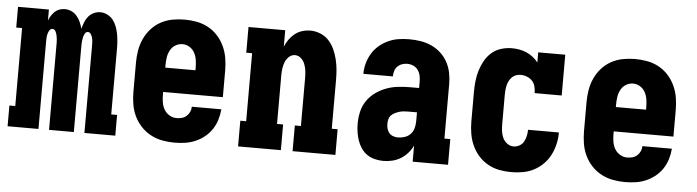

<svg xmlns="http://www.w3.org/2000/svg" viewBox="-40 -689 3080 849"><g transform="rotate(5 1500.0 -265.0)"><path d="M11 0V-92H37V-438H11V-530H148V-481Q152 -492 158.5 -502.5Q165 -513 174 -521.5Q183 -530 194.5 -534Q206 -538 218 -538Q234 -538 248 -531.5Q262 -525 272 -513Q282 -501 288.5 -486.5Q295 -472 298 -458Q302 -472 307.5 -486.5Q313 -501 323 -513Q333 -525 347 -531.5Q361 -538 376 -538Q392 -538 407 -530.5Q422 -523 432 -510.5Q442 -498 448 -482.5Q454 -467 457 -451.5Q460 -436 461.5 -419.5Q463 -403 463 -387V-92H489V0H352V-387Q352 -396 351.5 -404.5Q351 -413 349 -421.5Q347 -430 342 -438Q337 -446 329 -446Q320 -446 315.5 -438Q311 -430 309 -421.5Q307 -413 306 -404.5Q305 -396 305 -387V0H195V-387Q195 -396 194 -404.5Q193 -413 191 -421.5Q189 -430 184.5 -438Q180 -446 171 -446Q163 -446 158 -438Q153 -430 151 -421.5Q149 -413 148.5 -404.5Q148 -396 148 -387V0Z M752 8Q725 8 698 3Q671 -2 646.5 -15Q622 -28 603 -48.5Q584 -69 572.5 -93.5Q561 -118 556.5 -145.5Q552 -173 552 -200V-330Q552 -357 556.5 -384Q561 -411 572.5 -436Q584 -461 602.5 -481.5Q621 -502 645 -515Q669 -528 696 -533Q723 -538 750 -538Q777 -538 804 -533Q831 -528 855 -515Q879 -502 897.5 -481.5Q916 -461 927.5 -436Q939 -411 943.5 -384Q948 -357 948 -330V-211H683V-200Q683 -183 685.5 -166Q688 -149 696.5 -134Q705 -119 720 -110Q735 -101 752 -101Q764 -101 775.5 -104Q787 -107 796 -115Q805 -123 810 -134Q815 -145 815 -157H946Q944 -133 937 -110Q930 -87 917 -67.5Q904 -48 885.5 -33Q867 -18 845 -8.5Q823 1 799.5 4.5Q776 8 752 8ZM817 -319V-330Q817 -347 814.5 -364Q812 -381 804 -396Q796 -411 781.5 -420Q767 -429 750 -429Q733 -429 718.5 -420Q704 -411 696 -396Q688 -381 685.5 -364Q683 -347 683 -330V-319Z M1034 0V-114H1060V-416H1034V-530H1197V-457Q1204 -474 1214.5 -489Q1225 -504 1239.5 -515.5Q1254 -527 1272 -532.5Q1290 -538 1308 -538Q1331 -538 1353 -529Q1375 -520 1390.5 -503Q1406 -486 1415.5 -465Q1425 -444 1430.5 -421.5Q1436 -399 1438 -376Q1440 -353 1440 -330V-114H1466V0H1276V-114H1303V-330Q1303 -345 1301 -360Q1299 -375 1293.5 -389Q1288 -403 1276.5 -413.5Q1265 -424 1250 -424Q1235 -424 1223.5 -413.5Q1212 -403 1206.5 -389Q1201 -375 1199 -360Q1197 -345 1197 -330V-114H1224V0Z M1679 8Q1661 8 1642 3.5Q1623 -1 1607.5 -11.5Q1592 -22 1581 -38Q1570 -54 1564 -71.5Q1558 -89 1555 -108Q1552 -127 1552 -146Q1552 -173 1558 -199.5Q1564 -226 1579 -248Q1594 -270 1616 -286Q1638 -302 1663.5 -311.5Q1689 -321 1715.5 -324Q1742 -327 1769 -327H1809V-356Q1809 -370 1806 -383Q1803 -396 1795 -407Q1787 -418 1774.5 -423.5Q1762 -429 1748 -429Q1736 -429 1724.5 -425Q1713 -421 1704.5 -412.5Q1696 -404 1692.5 -392Q1689 -380 1689 -368H1558Q1558 -392 1564.5 -415.5Q1571 -439 1583.5 -459.5Q1596 -480 1614.5 -495.5Q1633 -511 1655 -521Q1677 -531 1700.5 -534.5Q1724 -538 1748 -538Q1773 -538 1798 -534Q1823 -530 1846 -519.5Q1869 -509 1887.5 -492Q1906 -475 1918 -453Q1930 -431 1935 -406Q1940 -381 1940 -356V-114H1966V0H1809V-72Q1801 -54 1787.5 -38.5Q1774 -23 1757 -12.5Q1740 -2 1720 3Q1700 8 1679 8ZM1734 -101Q1749 -101 1764.5 -106Q1780 -111 1790.5 -122.5Q1801 -134 1805 -149Q1809 -164 1809 -180V-219H1769Q1759 -219 1749 -218Q1739 -217 1729.5 -214Q1720 -211 1711 -206.5Q1702 -202 1695 -195Q1688 -188 1685.5 -178Q1683 -168 1683 -158Q1683 -147 1685.5 -136.5Q1688 -126 1695 -117.5Q1702 -109 1712.5 -105Q1723 -101 1734 -101Z M2247 8Q2220 8 2193.5 3Q2167 -2 2143 -15.5Q2119 -29 2101 -49.5Q2083 -70 2072 -94.5Q2061 -119 2056.5 -146Q2052 -173 2052 -200V-330Q2052 -354 2054.5 -378.5Q2057 -403 2064 -426Q2071 -449 2083 -470.5Q2095 -492 2113.5 -508Q2132 -524 2155.5 -531Q2179 -538 2203 -538Q2220 -538 2236.5 -535Q2253 -532 2268 -525.5Q2283 -519 2296.5 -508.5Q2310 -498 2320 -485V-530H2440V-349H2320Q2320 -363 2316.5 -377.5Q2313 -392 2303.5 -402.5Q2294 -413 2280 -418.5Q2266 -424 2252 -424Q2241 -424 2231 -420.5Q2221 -417 2213.5 -409.5Q2206 -402 2201 -392.5Q2196 -383 2193.5 -372.5Q2191 -362 2190 -351.5Q2189 -341 2189 -330V-200Q2189 -184 2191 -168.5Q2193 -153 2199.5 -139Q2206 -125 2219 -115.5Q2232 -106 2247 -106Q2261 -106 2273.5 -113Q2286 -120 2292.5 -132Q2299 -144 2302 -157.5Q2305 -171 2305 -185Q2305 -185 2305 -185Q2305 -185 2305 -185H2442Q2442 -185 2442 -184.5Q2442 -184 2442 -184Q2442 -158 2436 -132.5Q2430 -107 2418.5 -84.5Q2407 -62 2388.5 -43.5Q2370 -25 2347 -13Q2324 -1 2298.5 3.5Q2273 8 2247 8Z M2752 8Q2725 8 2698 3Q2671 -2 2646.5 -15Q2622 -28 2603 -48.5Q2584 -69 2572.5 -93.5Q2561 -118 2556.5 -145.5Q2552 -173 2552 -200V-330Q2552 -357 2556.5 -384Q2561 -411 2572.5 -436Q2584 -461 2602.5 -481.5Q2621 -502 2645 -515Q2669 -528 2696 -533Q2723 -538 2750 -538Q2777 -538 2804 -533Q2831 -528 2855 -515Q2879 -502 2897.5 -481.5Q2916 -461 2927.5 -436Q2939 -411 2943.5 -384Q2948 -357 2948 -330V-211H2683V-200Q2683 -183 2685.5 -166Q2688 -149 2696.5 -134Q2705 -119 2720 -110Q2735 -101 2752 -101Q2764 -101 2775.5 -104Q2787 -107 2796 -115Q2805 -123 2810 -134Q2815 -145 2815 -157H2946Q2944 -133 2937 -110Q2930 -87 2917 -67.5Q2904 -48 2885.5 -33Q2867 -18 2845 -8.5Q2823 1 2799.5 4.5Q2776 8 2752 8ZM2817 -319V-330Q2817 -347 2814.5 -364Q2812 -381 2804 -396Q2796 -411 2781.5 -420Q2767 -429 2750 -429Q2733 -429 2718.5 -420Q2704 -411 2696 -396Q2688 -381 2685.5 -364Q2683 -347 2683 -330V-319Z"/></g></svg>

Font: Iosevka Slab Heavy
Style: Regular
Weight: 900
Monospace: yes
Designer: Belleve Invis
Foundry: Belleve Invis
Version: Version 11.1.0; ttfautohint (v1.8.3)